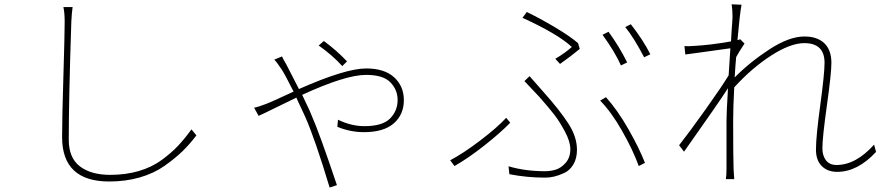

<svg xmlns="http://www.w3.org/2000/svg" viewBox="-20 -794 4040 874"><path d="M268.6 -761.7H310.5Q306.6 -735.4 304.7 -695.3Q293 -343.8 293 -158.2Q293 -75.2 343.8 -36.6Q394.5 2 481.4 2Q552.7 2 612.3 -15.6Q671.9 -33.2 716.3 -65.9Q760.7 -98.6 790.5 -130.4Q820.3 -162.1 851.6 -205.1L874 -177.7Q842.8 -136.7 810.1 -105Q777.3 -73.2 729 -39.1Q680.7 -4.9 616.2 13.7Q551.8 32.2 477.5 32.2Q262.7 32.2 262.7 -169.9Q262.7 -254.9 268.6 -446.8Q274.4 -638.7 274.4 -695.3Q274.4 -735.4 268.6 -761.7Z M1559.6 -514.6 1538.1 -493.2Q1494.1 -542 1430.7 -586.9L1454.1 -607.4Q1512.7 -564.5 1559.6 -514.6ZM1228.5 -522.5 1263.7 -537.1Q1268.6 -525.4 1283.2 -501Q1286.1 -496.1 1340.8 -388.7Q1552.7 -482.4 1646.5 -482.4Q1730.5 -482.4 1774.4 -441.9Q1818.4 -401.4 1818.4 -337.9Q1818.4 -272.5 1772.5 -232.4Q1726.6 -192.4 1636.7 -192.4Q1574.2 -192.4 1515.6 -216.8L1518.6 -249Q1579.1 -219.7 1638.7 -219.7Q1720.7 -219.7 1755.4 -254.4Q1790 -289.1 1790 -338.9Q1790 -384.8 1757.3 -418.9Q1724.6 -453.1 1646.5 -453.1Q1552.7 -453.1 1355.5 -362.3Q1361.3 -348.6 1376 -318.8Q1390.6 -289.1 1396.5 -273.4Q1434.6 -187.5 1513.7 48.8L1480.5 59.6Q1415 -158.2 1370.1 -260.7Q1365.2 -272.5 1350.6 -302.7Q1335.9 -333 1329.1 -349.6Q1295.9 -334 1236.8 -304.7Q1177.7 -275.4 1157.2 -266.6L1136.7 -303.7Q1157.2 -307.6 1189.5 -320.3Q1213.9 -329.1 1316.4 -377Q1277.3 -455.1 1261.7 -478.5Q1238.3 -513.7 1228.5 -522.5Z M2284.2 -257.8 2302.7 -235.4Q2254.9 -186.5 2182.6 -129.9Q2110.4 -73.2 2048.8 -38.1L2029.3 -64.5Q2088.9 -95.7 2166.5 -154.8Q2244.1 -213.9 2284.2 -257.8ZM2916 -52.7 2887.7 -38.1Q2861.3 -111.3 2811.5 -198.7Q2761.7 -286.1 2711.9 -335.9L2738.3 -351.6Q2791 -293 2839.8 -207.5Q2888.7 -122.1 2916 -52.7ZM2298.8 -1 2294.9 -37.1Q2370.1 -14.6 2461.9 -14.6Q2486.3 -14.6 2510.3 -22Q2534.2 -29.3 2555.2 -53.2Q2576.2 -77.1 2576.2 -115.2Q2576.2 -149.4 2551.3 -195.8Q2526.4 -242.2 2502.4 -272.9Q2478.5 -303.7 2434.6 -353.5L2367.2 -424.8L2390.6 -447.3L2455.1 -374Q2528.3 -292 2567.4 -231.4Q2606.4 -170.9 2606.4 -112.3Q2606.4 -73.2 2590.3 -45.9Q2574.2 -18.6 2548.8 -6.8Q2523.4 4.9 2502.4 9.8Q2481.4 14.6 2461.9 14.6Q2378.9 14.6 2298.8 -1ZM2529.3 -502.9 2507.8 -526.4Q2549.8 -550.8 2583 -580.1Q2519.5 -639.6 2358.4 -712.9L2377.9 -739.3Q2435.5 -711.9 2505.4 -670.4Q2575.2 -628.9 2611.3 -597.7L2619.1 -571.3Q2579.1 -538.1 2529.3 -502.9ZM2826.2 -670.9 2851.6 -683.6Q2908.2 -611.3 2940.4 -546.9L2912.1 -533.2Q2865.2 -623 2826.2 -670.9ZM2722.7 -635.7 2750 -649.4Q2797.9 -584 2835 -509.8L2806.6 -496.1Q2779.3 -557.6 2722.7 -635.7Z M3959 -135.7 3967.8 -102.5Q3883.8 -11.7 3791 -11.7Q3747.1 -11.7 3720.7 -38.1Q3694.3 -64.5 3694.3 -113.3Q3694.3 -171.9 3713.9 -315.4Q3733.4 -459 3733.4 -507.8Q3733.4 -597.7 3641.6 -597.7Q3578.1 -597.7 3490.2 -541Q3402.3 -484.4 3322.3 -396.5Q3317.4 -305.7 3317.4 -245.1Q3317.4 -80.1 3319.3 -24.4Q3320.3 -7.8 3322.3 21.5H3284.2Q3287.1 1 3287.1 -23.4V-245.1Q3287.1 -279.3 3293.9 -392.6Q3252 -327.1 3093.8 -103.5L3071.3 -132.8Q3115.2 -188.5 3190.4 -293.9Q3265.6 -399.4 3296.9 -451.2Q3302.7 -532.2 3304.7 -574.2Q3285.2 -571.3 3210 -561Q3134.8 -550.8 3099.6 -545.9L3095.7 -584Q3113.3 -583 3139.6 -585Q3213.9 -588.9 3307.6 -605.5Q3308.6 -628.9 3310.5 -655.3Q3312.5 -681.6 3313.5 -696.8Q3314.5 -711.9 3314.5 -715.8Q3314.5 -750 3310.5 -774.4L3355.5 -772.5Q3347.7 -731.4 3336.9 -611.3Q3341.8 -613.3 3349.6 -615.2L3369.1 -595.7Q3341.8 -554.7 3331.1 -534.2Q3328.1 -503.9 3324.2 -441.4Q3392.6 -510.7 3482.4 -569.3Q3572.3 -627.9 3641.6 -627.9Q3700.2 -627.9 3732.4 -597.2Q3764.6 -566.4 3764.6 -507.8Q3764.6 -460 3744.1 -314Q3723.6 -168 3723.6 -119.1Q3723.6 -85.9 3739.7 -64.5Q3755.9 -43 3788.1 -43Q3876 -43 3959 -135.7Z"/></svg>

Font: GenEi Gothic M ExtraLight
Style: Regular
Weight: 200
Designer: o_tamon (Modified); [Source Han Sans]
Ryoko NISHIZUKA  (kana & ideographs); Paul D. Hunt (Latin, Greek & Cyrillic); Wenl
Version: Version 1.1a;Original Version 1.004